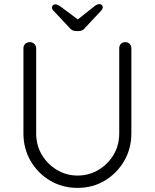

<svg xmlns="http://www.w3.org/2000/svg" viewBox="-20 -905 753 934"><path d="M589 -700Q603 -700 611 -691.5Q619 -683 619 -670V-256Q619 -182 584 -122Q549 -62 490 -26.5Q431 9 357 9Q283 9 223.5 -26.5Q164 -62 129 -122Q94 -182 94 -256V-670Q94 -683 102.5 -691.5Q111 -700 126 -700Q138 -700 147 -691.5Q156 -683 156 -670V-256Q156 -198 183.5 -152Q211 -106 257 -78.5Q303 -51 357 -51Q413 -51 459 -78.5Q505 -106 532.5 -152Q560 -198 560 -256V-670Q560 -683 568 -691.5Q576 -700 589 -700ZM348 -802 436 -872Q444 -879 451 -882Q458 -885 463 -885Q471 -885 475.5 -880.5Q480 -876 480 -870Q480 -866 478 -862Q476 -858 472 -853L395 -771Q389 -762 381 -758Q373 -754 362 -754H351Q340 -754 332 -758Q324 -762 317 -771L241 -852Q236 -857 234.5 -861Q233 -865 233 -869Q233 -875 237.5 -879.5Q242 -884 249 -884Q260 -884 276 -872L366 -805Z"/></svg>

Font: Quicksand Light
Style: Regular
Weight: 400
Version: Version 3.004